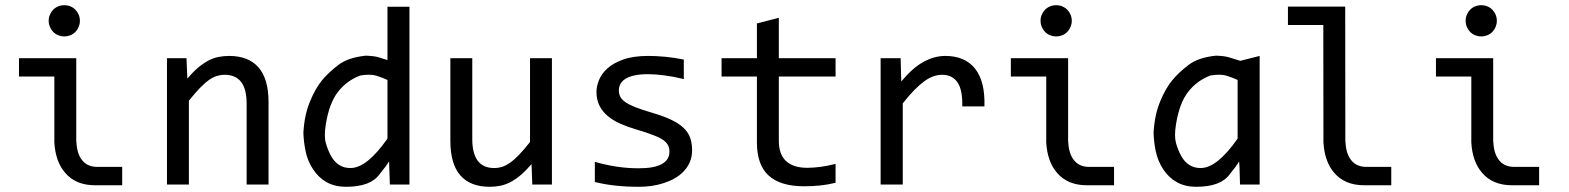

<svg xmlns="http://www.w3.org/2000/svg" viewBox="-20 -716 6088 745"><path d="M229.5 -695.8C221 -695.8 213.1 -694.3 205.6 -691.2C198.1 -688.1 191.7 -683.8 186.3 -678.2C180.9 -672.7 176.7 -666.3 173.6 -658.9C170.5 -651.6 168.9 -643.7 168.9 -635.3C168.9 -627.1 170.5 -619.3 173.6 -611.8C176.7 -604.3 180.9 -597.8 186.3 -592.3C191.7 -586.8 198.1 -582.4 205.6 -579.3C213.1 -576.3 221 -574.7 229.5 -574.7C238 -574.7 245.9 -576.3 253.4 -579.3C260.9 -582.4 267.3 -586.8 272.7 -592.3C278.1 -597.8 282.3 -604.3 285.4 -611.8C288.5 -619.3 290 -627.1 290 -635.3C290 -643.7 288.5 -651.6 285.4 -658.9C282.3 -666.3 278.1 -672.7 272.7 -678.2C267.3 -683.8 260.9 -688.1 253.4 -691.2C245.9 -694.3 238 -695.8 229.5 -695.8ZM295.9 -98.1C283.9 -114.7 277.2 -138.7 275.9 -169.9V-490.2H53.7V-418.9H190.9V-163.1C193.8 -113.6 207.7 -74.5 232.4 -45.9C259.8 -13.3 298.8 2.9 349.6 2.9H454.1V-68.4H357.9C330.2 -68.4 309.6 -78.3 295.9 -98.1Z M627.9 -490.2V0H712.9V-325.2C728.5 -344.7 742.6 -361 755.1 -374C767.7 -387 779.3 -397.4 790 -405C800.8 -412.7 811.1 -418.1 821 -421.1C831 -424.2 841.1 -425.8 851.6 -425.8C879.9 -425.8 901.2 -416.6 915.5 -398.2C929.9 -379.8 937 -351.4 937 -313V0H1022V-319.8C1022 -379.7 1009 -424.6 983.2 -454.3C957.3 -484.1 919.1 -499 868.7 -499C854.3 -499 840.5 -497.6 827.1 -494.9C813.8 -492.1 800.7 -487.3 787.8 -480.5C775 -473.6 761.9 -464.6 748.5 -453.4C735.2 -442.1 721.4 -428.1 707 -411.1L703.6 -490.2Z M1568.8 0V-689.9H1483.4V-482.9C1469.7 -487.1 1458.3 -490.7 1449.2 -493.7C1437.8 -497.2 1421.2 -499.3 1399.4 -500C1353.8 -495.4 1318.3 -483.4 1292.7 -463.9C1267.2 -444.3 1246 -424.4 1229.2 -404.1C1212.5 -383.7 1196.9 -356.3 1182.6 -321.8C1168.3 -287.3 1159.8 -247.1 1157.2 -201.2C1157.9 -177.4 1160.8 -153.1 1166 -128.2C1171.2 -103.3 1180.9 -80.1 1195.1 -58.6C1209.2 -37.1 1226.9 -20.5 1248 -8.8C1269.2 2.9 1294.1 8.8 1322.8 8.8C1386.6 8.8 1430 -7.6 1453.1 -40.5C1471 -62 1483.2 -78.6 1489.7 -90.3L1492.7 0ZM1483.4 -405.8V-178.2C1457 -140.5 1431.9 -112 1408 -92.8C1384 -73.6 1361.3 -64 1339.8 -64C1322.9 -64 1308.2 -68 1295.7 -76.2C1283.1 -84.3 1272.7 -95.9 1264.4 -111.1C1256.1 -126.2 1249.4 -142.7 1244.4 -160.6C1239.3 -178.5 1239.3 -202.6 1244.1 -232.9C1252.9 -288.2 1268.7 -330.5 1291.5 -359.6C1314.3 -388.8 1342.9 -409.8 1377.4 -422.9C1403.2 -427.4 1424 -427.2 1439.9 -422.4C1455.9 -417.5 1470.4 -411.9 1483.4 -405.8Z M2121.6 0V-490.2H2036.6V-165C2021 -145.2 2006.9 -128.7 1994.4 -115.7C1981.9 -102.7 1970.1 -92.4 1959.2 -84.7C1948.3 -77.1 1937.9 -71.7 1928 -68.6C1918.1 -65.5 1907.9 -64 1897.5 -64C1840.8 -64 1812.5 -101.6 1812.5 -176.8V-490.2H1727.5V-169.9C1727.5 -110 1740.4 -65.3 1766.1 -35.6C1791.8 -6 1829.9 8.8 1880.4 8.8C1895 8.8 1908.9 7.4 1922.1 4.6C1935.3 1.9 1948.4 -2.9 1961.4 -9.8C1974.4 -16.6 1987.5 -25.6 2000.7 -36.9C2013.9 -48.1 2027.8 -62.2 2042.5 -79.1L2045.4 0Z M2665.5 -133.8C2665.5 -152 2662.8 -168.3 2657.5 -182.6C2652.1 -196.9 2643.2 -209.8 2630.9 -221.2C2618.5 -232.6 2602.4 -242.9 2582.5 -252.2C2562.7 -261.5 2538.2 -270.3 2509.3 -278.8C2482.6 -286.6 2460.9 -293.9 2444.3 -300.5C2427.7 -307.2 2414.8 -313.9 2405.5 -320.6C2396.2 -327.2 2389.9 -334.1 2386.5 -341.3C2383.1 -348.5 2381.3 -356.4 2381.3 -365.2C2381.3 -374 2383.3 -382.2 2387.2 -389.9C2391.1 -397.5 2397.5 -404.2 2406.5 -409.9C2415.4 -415.6 2427.2 -420.1 2441.7 -423.3C2456.1 -426.6 2474 -428.2 2495.1 -428.2C2512.7 -428.2 2533.4 -426.7 2557.4 -423.6C2581.3 -420.5 2606.6 -415.7 2633.3 -409.2V-484.9C2607.9 -490.1 2583.5 -493.7 2560.1 -495.8C2536.6 -498 2515.3 -499 2496.1 -499C2457 -499 2424.5 -494.4 2398.4 -485.1C2372.4 -475.8 2351.7 -464.2 2336.4 -450.2C2321.1 -436.2 2310.3 -421.1 2304 -404.8C2297.6 -388.5 2294.4 -373.5 2294.4 -359.9C2294.4 -339 2298.3 -321 2306.2 -305.7C2314 -290.4 2324.7 -277 2338.4 -265.6C2352.1 -254.2 2368.2 -244.4 2387 -236.1C2405.7 -227.8 2426.1 -220.4 2448.2 -213.9C2477.9 -205.1 2501.2 -197.3 2518.3 -190.4C2535.4 -183.6 2548 -177 2556.2 -170.7C2564.3 -164.3 2569.9 -157.6 2573 -150.6C2576.1 -143.6 2577.6 -135.7 2577.6 -127C2577.6 -106.4 2567.9 -90.7 2548.3 -79.6C2528.8 -68.5 2498.7 -63 2458 -63C2430 -63 2401.9 -65.1 2373.5 -69.3C2345.2 -73.6 2316.7 -79.8 2288.1 -87.9V-9.8C2314.8 -3.3 2342 1.5 2369.9 4.4C2397.7 7.3 2428.2 8.8 2461.4 8.8C2476.7 8.8 2492.4 7.6 2508.3 5.4C2524.3 3.1 2539.8 -0.5 2554.9 -5.4C2570.1 -10.3 2584.3 -16.4 2597.7 -23.9C2611 -31.4 2622.7 -40.4 2632.8 -51C2642.9 -61.6 2650.9 -73.7 2656.7 -87.4C2662.6 -101.1 2665.5 -116.5 2665.5 -133.8Z M3222.2 -6.8V-80.1C3202 -74.9 3182.6 -71 3164.1 -68.6C3145.5 -66.2 3128.4 -64.9 3112.8 -64.9C3076.3 -64.9 3048.7 -73.6 3030 -91.1C3011.3 -108.5 3002 -134.8 3002 -169.9V-418.9H3222.2V-490.2H3002V-647L2917 -625V-490.2H2779.8V-418.9H2917V-163.1C2917 -105.5 2932.1 -62.7 2962.4 -34.9C2992.7 -7.1 3038.6 6.8 3100.1 6.8C3121.3 6.8 3142.1 5.8 3162.6 3.7C3183.1 1.5 3203 -2 3222.2 -6.8Z M3397 -490.2V0H3482.9V-314.9C3498.5 -334.8 3513.2 -351.7 3526.9 -365.7C3540.5 -379.7 3553.5 -391.2 3565.7 -400.1C3577.9 -409.1 3589.8 -415.6 3601.3 -419.7C3612.9 -423.7 3624.3 -425.8 3635.7 -425.8C3661.8 -425.8 3681.6 -416.1 3695.1 -396.7C3708.6 -377.4 3714.8 -346.2 3713.9 -303.2H3799.8C3801.8 -368 3789.6 -416.8 3763.4 -449.7C3737.2 -482.6 3698.7 -499 3647.9 -499C3619.3 -499 3590.9 -491.2 3562.7 -475.6C3534.6 -460 3506 -434.7 3477.1 -399.9L3474.6 -490.2Z M4078.1 -695.8C4069.7 -695.8 4061.7 -694.3 4054.2 -691.2C4046.7 -688.1 4040.3 -683.8 4034.9 -678.2C4029.5 -672.7 4025.3 -666.3 4022.2 -658.9C4019.1 -651.6 4017.6 -643.7 4017.6 -635.3C4017.6 -627.1 4019.1 -619.3 4022.2 -611.8C4025.3 -604.3 4029.5 -597.8 4034.9 -592.3C4040.3 -586.8 4046.7 -582.4 4054.2 -579.3C4061.7 -576.3 4069.7 -574.7 4078.1 -574.7C4086.6 -574.7 4094.6 -576.3 4102.1 -579.3C4109.5 -582.4 4116 -586.8 4121.3 -592.3C4126.7 -597.8 4130.9 -604.3 4134 -611.8C4137.1 -619.3 4138.7 -627.1 4138.7 -635.3C4138.7 -643.7 4137.1 -651.6 4134 -658.9C4130.9 -666.3 4126.7 -672.7 4121.3 -678.2C4116 -683.8 4109.5 -688.1 4102.1 -691.2C4094.6 -694.3 4086.6 -695.8 4078.1 -695.8ZM4144.5 -98.1C4132.5 -114.7 4125.8 -138.7 4124.5 -169.9V-490.2H3902.3V-418.9H4039.6V-163.1C4042.5 -113.6 4056.3 -74.5 4081.1 -45.9C4108.4 -13.3 4147.5 2.9 4198.2 2.9H4302.7V-68.4H4206.5C4178.9 -68.4 4158.2 -78.3 4144.5 -98.1Z M4543 -232.9C4551.8 -288.2 4567.5 -330.5 4590.3 -359.6C4613.1 -388.8 4641.8 -409.8 4676.3 -422.9C4702 -427.4 4722.8 -427.2 4738.8 -422.4C4754.7 -417.5 4769.2 -411.9 4782.2 -405.8V-178.2C4755.9 -140.5 4730.7 -112 4706.8 -92.8C4682.9 -73.6 4660.2 -64 4638.7 -64C4621.7 -64 4607 -68 4594.5 -76.2C4581.9 -84.3 4571.5 -95.9 4563.2 -111.1C4554.9 -126.2 4548.3 -142.7 4543.2 -160.6C4538.2 -178.5 4538.1 -202.6 4543 -232.9ZM4788.1 -89.8 4789.6 -65.9 4791.5 0H4867.7V-499L4792.5 -480C4774.3 -485.5 4759.4 -490.1 4748 -493.7C4736.7 -497.2 4720.1 -499.3 4698.2 -500C4652.7 -495.4 4617.1 -483.4 4591.6 -463.9C4566 -444.3 4544.8 -424.4 4528.1 -404.1C4511.3 -383.7 4495.8 -356.3 4481.4 -321.8C4467.1 -287.3 4458.7 -247.1 4456.1 -201.2C4456.7 -177.4 4459.6 -153.1 4464.8 -128.2C4470.1 -103.3 4479.7 -80.1 4493.9 -58.6C4508.1 -37.1 4525.7 -20.5 4546.9 -8.8C4568 2.9 4592.9 8.8 4621.6 8.8C4685.4 8.8 4728.8 -7.6 4752 -40.5C4769.5 -61.7 4781.6 -78.1 4788.1 -89.8Z M5114.7 -619.1 5115.2 -163.1C5118.2 -113.6 5132 -74.5 5156.7 -45.9C5184.1 -13.3 5223.1 2.9 5273.9 2.9H5378.4V-68.4H5282.2C5254.6 -68.4 5233.9 -78.3 5220.2 -98.1C5208.2 -114.7 5201.5 -138.7 5200.2 -169.9L5199.7 -690.4H4977.5V-619.1Z M5727.5 -695.8C5719.1 -695.8 5711.1 -694.3 5703.6 -691.2C5696.1 -688.1 5689.7 -683.8 5684.3 -678.2C5679 -672.7 5674.7 -666.3 5671.6 -658.9C5668.5 -651.6 5667 -643.7 5667 -635.3C5667 -627.1 5668.5 -619.3 5671.6 -611.8C5674.7 -604.3 5679 -597.8 5684.3 -592.3C5689.7 -586.8 5696.1 -582.4 5703.6 -579.3C5711.1 -576.3 5719.1 -574.7 5727.5 -574.7C5736 -574.7 5744 -576.3 5751.5 -579.3C5759 -582.4 5765.4 -586.8 5770.8 -592.3C5776.1 -597.8 5780.4 -604.3 5783.4 -611.8C5786.5 -619.3 5788.1 -627.1 5788.1 -635.3C5788.1 -643.7 5786.5 -651.6 5783.4 -658.9C5780.4 -666.3 5776.1 -672.7 5770.8 -678.2C5765.4 -683.8 5759 -688.1 5751.5 -691.2C5744 -694.3 5736 -695.8 5727.5 -695.8ZM5793.9 -98.1C5781.9 -114.7 5775.2 -138.7 5773.9 -169.9V-490.2H5551.8V-418.9H5689V-163.1C5691.9 -113.6 5705.7 -74.5 5730.5 -45.9C5757.8 -13.3 5796.9 2.9 5847.7 2.9H5952.1V-68.4H5856C5828.3 -68.4 5807.6 -78.3 5793.9 -98.1Z"/></svg>

Font: CodeNewRoman Nerd Font Mono
Style: Regular
Weight: 400
Monospace: yes
Designer: Sam Radian
Foundry: Code New Roman
Version: Version 2.00 November 29, 2014;Nerd Fonts 3.2.1